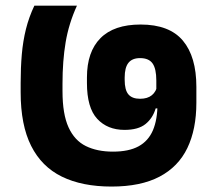

<svg xmlns="http://www.w3.org/2000/svg" viewBox="-20 -652 768 685"><path d="M102.6 -631.8Q83.3 -591.2 72.6 -548.3Q61.9 -505.3 57.8 -457.9Q53.7 -410.6 53.7 -356.5V-322.7Q53.7 -205.9 91.1 -131.6Q128.4 -57.3 200.6 -21.9Q272.9 13.6 377.8 13.6Q482 13.6 549.1 -21.7Q616.1 -56.9 648.4 -123.8Q680.6 -190.8 680.6 -285.6V-342.1Q680.6 -449.7 632.4 -507.1Q584.2 -564.5 481.6 -564.5Q386.5 -564.5 338.4 -515.8Q290.2 -467.2 290.2 -375.9V-355.9Q290.2 -267.6 326.8 -228.1Q363.3 -188.6 424.2 -188.6Q473.3 -188.6 499.2 -209.5Q525.1 -230.4 535.4 -265.3H547.4L541.9 -349.3Q537.6 -325.1 521.9 -312.4Q506.3 -299.6 479.7 -299.6Q451.4 -299.6 438.1 -315.3Q424.8 -330.9 424.8 -367.2V-375.3Q424.8 -411.1 438.3 -427.9Q451.7 -444.7 479.7 -444.7Q510.9 -444.7 524.3 -425.7Q537.7 -406.7 537.7 -364.8V-312.3L541.9 -295.6V-282.7Q541.9 -225.5 525.6 -187.2Q509.2 -149 474.4 -130Q439.6 -111 383.1 -111Q326.7 -111 286.3 -130.9Q246 -150.7 224.5 -197.8Q203 -244.9 203 -326.4V-353.7Q203 -434.9 214.2 -501.4Q225.4 -567.9 254.5 -631.8Z"/></svg>

Font: Anek Devanagari Medium
Style: Regular
Weight: 500
Designer: Kailash Malviya (Devanagari) & Yesha Goshar (Latin)
Foundry: Ek Type
Version: Version 1.003